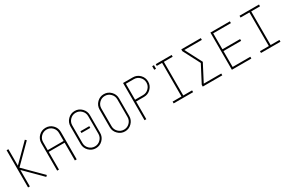

<svg xmlns="http://www.w3.org/2000/svg" viewBox="121 -1824 4457 2981"><g transform="rotate(-30 2349.0 -333.5)"><path d="M125 -333 436 -22 414 0 119 -295V0H87V-667H119V-372L414 -667L436 -644Z M908 -616Q959 -565 959 -492V0H926V-318H641V0H609V-492Q609 -565 660 -616Q711 -667 784 -667Q857 -667 908 -616ZM926 -492Q926 -551 885 -593Q843 -635 784 -635Q725 -635 683 -593Q641 -551 641 -492V-349H926Z M1386 -318H1227V-349H1386ZM1306 -32Q1365 -32 1407 -74Q1449 -116 1449 -175V-492Q1449 -551 1407 -593Q1365 -635 1306 -635Q1247 -635 1205 -593Q1163 -551 1163 -492V-175Q1163 -116 1205 -74Q1247 -32 1306 -32ZM1306 0Q1234 0 1182.5 -51.5Q1131 -103 1131 -175V-492Q1131 -564 1182.5 -615.5Q1234 -667 1306 -667Q1378 -667 1429 -615.5Q1480 -564 1480 -492V-175Q1480 -103 1429 -51.5Q1378 0 1306 0Z M1951 -616Q2002 -564 2002 -492V-175Q2002 -103 1951 -52Q1900 0 1828 0Q1756 0 1705 -52Q1653 -103 1653 -175V-492Q1653 -564 1705 -616Q1756 -667 1828 -667Q1900 -667 1951 -616ZM1971 -492Q1971 -551 1929 -593Q1887 -635 1828 -635Q1769 -635 1727 -593Q1685 -551 1685 -492V-175Q1685 -116 1727 -74Q1769 -32 1828 -32Q1887 -32 1929 -74Q1971 -116 1971 -175Z M2350 -667Q2422 -667 2473 -616Q2524 -564 2524 -492Q2524 -420 2473 -369Q2422 -317 2350 -317H2207V0H2175V-667ZM2350 -349Q2409 -349 2451 -391Q2493 -433 2493 -492Q2493 -551 2451 -593Q2409 -635 2350 -635H2207V-349Z M2888 -635V-32H3046V0H2697V-32H2856V-635H2761V-667H3046V-635ZM2729 -667V-603H2697V-667Z M3569 0H3219V-32L3376 -333L3219 -635V-667H3569V-635H3255L3412 -333L3255 -32H3569Z M3773 -635V-349H4090V-317H3773V-32H4090V0H3741V-667H4090V-635Z M4454 -635V-32H4612V0H4263V-32H4422V-635H4263V-667H4612V-635Z"/></g></svg>

Font: Zector
Style: Regular
Weight: 400
Designer: GGBot
Version: 0.72